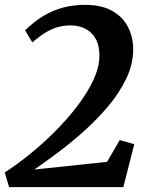

<svg xmlns="http://www.w3.org/2000/svg" viewBox="-22 -770 615 790"><path d="M15.5 0 -2.5 -60.5Q44.5 -90.5 97.8 -133.2Q151 -176 202.2 -227Q253.5 -278 295.2 -332.5Q337 -387 362 -440.5Q387 -494 387 -541.5Q387 -584.5 370.8 -612Q354.5 -639.5 327.8 -652.5Q301 -665.5 269.5 -665.5Q230.5 -665.5 199.8 -653Q169 -640.5 147 -624Q125 -607.5 111 -595.5L81 -645.5Q97 -660.5 119.2 -678.5Q141.5 -696.5 171.5 -712.8Q201.5 -729 240.2 -739.5Q279 -750 327.5 -750Q396.5 -750 440.5 -724.8Q484.5 -699.5 505.2 -657.8Q526 -616 526 -567Q526 -505.5 497 -445.5Q468 -385.5 421 -330.2Q374 -275 319.2 -226.5Q264.5 -178 211.8 -139Q159 -100 119.5 -72.5L418.5 -104L470.5 -193.5L530.5 -177L485.5 0Z"/></svg>

Font: Merriweather Light 18pt
Style: Bold Italic
Weight: 700
Italic angle: -7.8°
Version: Version 2.101